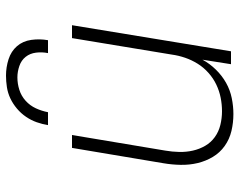

<svg xmlns="http://www.w3.org/2000/svg" viewBox="-99 -691 798 640"><g transform="rotate(-90 300.0 -371.0)"><path d="M240 8Q211 8 183.5 1.5Q156 -5 133.5 -21Q111 -37 97 -60.5Q83 -84 76.5 -111Q70 -138 70.5 -167.5Q71 -197 76 -226L127 -530H170L118 -219Q114 -196 113.5 -172.5Q113 -149 118 -127Q123 -105 134 -86Q145 -67 163 -54Q181 -41 203.5 -35.5Q226 -30 249 -30Q272 -30 294.5 -34.5Q317 -39 338 -49Q359 -59 377 -75Q395 -91 407.5 -111Q420 -131 427.5 -153Q435 -175 438 -197L493 -530H536L449 0H406L421 -95Q408 -71 388 -50.5Q368 -30 344 -16.5Q320 -3 293 2.5Q266 8 240 8ZM203 -610Q206 -629 212.5 -647.5Q219 -666 230.5 -683Q242 -700 258 -713.5Q274 -727 292 -735.5Q310 -744 329.5 -747Q349 -750 368 -750Q396 -750 422.5 -741.5Q449 -733 466 -713.5Q483 -694 487 -666Q491 -638 486 -610H443Q447 -630 444.5 -650Q442 -670 430.5 -684.5Q419 -699 400 -705.5Q381 -712 362 -712Q341 -712 320.5 -705.5Q300 -699 284 -684.5Q268 -670 259 -650.5Q250 -631 246 -610Z"/></g></svg>

Font: Iosevka Curly XLtExObl
Style: Regular
Weight: 200
Width: 7
Italic angle: -9°
Monospace: yes
Designer: Belleve Invis
Foundry: Belleve Invis
Version: Version 11.0.1; ttfautohint (v1.8.3)